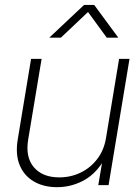

<svg xmlns="http://www.w3.org/2000/svg" viewBox="-20 -756 570 784"><path d="M212.9 8.3Q158.2 8.3 118.4 -14.9Q78.6 -38.1 60.5 -81.3Q42.5 -124.5 52.2 -185.1L106.9 -515.6H149.9L95.2 -187Q83 -114.7 118.2 -73.2Q153.3 -31.7 222.2 -31.7Q268.6 -31.7 308.8 -51Q349.1 -70.3 376.7 -106.2Q404.3 -142.1 412.6 -190.9L466.3 -515.6H508.8L423.3 0H381.3L396.5 -89.8Q363.8 -40 315.4 -15.9Q267.1 8.3 212.9 8.3ZM228.5 -602.1H181.6V-602.5L323.2 -735.8H364.7L462.9 -602.5V-602.1H416L339.4 -707Z"/></svg>

Font: Inter Display ExtraLight
Style: Italic
Weight: 200
Italic angle: -9.39999°
Designer: Rasmus Andersson
Foundry: rsms
Version: Version 4.000;git-a52131595